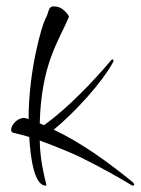

<svg xmlns="http://www.w3.org/2000/svg" viewBox="-20 -542 442 604"><path d="M124 42C125 42 126 41 126 40C117 4 106 -43 105 -100C157 -81 209 -59 232 -48C299 -15 362 21 393 40C394 41 396 42 398 42C401 42 402 41 402 38C402 36 400 33 395 29C320 -32 236 -93 149 -134C215 -188 301 -282 336 -347C337 -348 337 -350 337 -351C337 -354 336 -355 334 -355C333 -355 331 -354 330 -353C279 -292 191 -199 118 -148L105 -154C110 -342 165 -413 197 -489C197 -492 192 -499 183 -508C174 -517 162 -522 149 -522C140 -522 135 -517 132 -506C129 -495 125 -486 122 -481C113 -464 70 -324 70 -168V-167L62 -170L55 -171C35 -171 15 -149 15 -134C15 -128 18 -125 23 -124C38 -121 55 -116 72 -111C76 -43 88 42 124 42Z"/></svg>

Font: Comforter
Style: Regular
Weight: 400
Designer: Robert E. Leuschke
Foundry: Robert E. Leuschke
Version: Version 1.013; ttfautohint (v1.8.3)